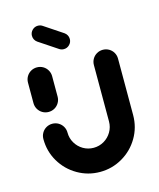

<svg xmlns="http://www.w3.org/2000/svg" viewBox="-107 -773 709 854"><g transform="rotate(-15 248.0 -346.0)"><path d="M96.3 -313.3Q81.1 -313.3 68.3 -320.7Q55.6 -328.1 48.1 -340.9Q40.7 -353.7 40.7 -368.9V-463Q40.7 -478.1 48.1 -490.9Q55.6 -503.7 68.3 -511.1Q81.1 -518.5 96.3 -518.5Q111.5 -518.5 124.3 -511.1Q137 -503.7 144.4 -490.9Q151.9 -478.1 151.9 -463V-368.9Q151.9 -353.7 144.4 -340.9Q137 -328.1 124.3 -320.7Q111.5 -313.3 96.3 -313.3ZM399.6 -518.1Q414.8 -518.1 427.6 -510.7Q440.4 -503.3 447.8 -490.6Q455.2 -477.8 455.2 -462.6V-203Q455.2 -146.3 427.2 -98.9Q399.3 -51.5 351.7 -23.9Q304.1 3.7 248.5 3.7Q193 3.7 145.4 -23.9Q97.8 -51.5 69.8 -98.9Q41.9 -146.3 41.9 -203Q41.9 -218.1 49.3 -230.9Q56.7 -243.7 69.4 -251.1Q82.2 -258.5 97.4 -258.5Q112.6 -258.5 125.4 -251.1Q138.1 -243.7 145.6 -230.9Q153 -218.1 153 -203Q153 -177 165.9 -155Q178.9 -133 200.7 -120.2Q222.6 -107.4 248.5 -107.4Q274.4 -107.4 296.3 -120.2Q318.1 -133 331.1 -155Q344.1 -177 344.1 -203V-462.6Q344.1 -477.8 351.5 -490.6Q358.9 -503.3 371.7 -510.7Q384.4 -518.1 399.6 -518.1ZM111.5 -659.3Q111.5 -674.4 122.4 -685.4Q133.3 -696.3 148.5 -696.3Q160 -696.3 169.3 -690L254.8 -633Q262.2 -627.8 266.5 -619.8Q270.7 -611.9 270.7 -602.6Q270.7 -587.4 259.8 -576.5Q248.9 -565.6 233.7 -565.6Q222.2 -565.6 213 -571.9L127.4 -628.9Q120 -634.1 115.7 -642Q111.5 -650 111.5 -659.3Z"/></g></svg>

Font: 26F Galaxy Sans Black
Style: Regular
Weight: 900
Designer: C₂₉H₂₅N₃O₅
Version: Version 1.100